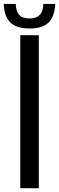

<svg xmlns="http://www.w3.org/2000/svg" viewBox="-48 -984 310 1004"><path d="M58 0V-800H155V0ZM106.5 -835Q38.5 -835 6.5 -866Q-25.5 -897 -28.5 -963.5H34.5Q35 -927 51.5 -907.2Q68 -887.5 106.5 -887.5Q178 -887.5 178.5 -963.5H241Q237.5 -897 206 -866Q174.5 -835 106.5 -835Z"/></svg>

Font: Big Shoulders Stencil Text SemiBold
Style: Regular
Weight: 600
Designer: Patric King
Foundry: XO Type Co
Version: Version 1.000